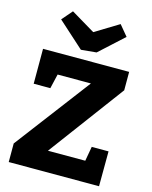

<svg xmlns="http://www.w3.org/2000/svg" viewBox="-139 -1059 906 1148"><g transform="rotate(15 313.5 -485.0)"><path d="M469 -126 485 -216H589L588 0H29V-115L382 -581H176L155 -491H52V-707H585V-593L238 -126ZM316 -881 462 -970 516 -905 367 -769 272 -760 111 -905 167 -970Z"/></g></svg>

Font: Bitter Pro ExtraBold
Style: Regular
Weight: 800
Designer: Sol Matas, and Bitter project Authors
Foundry: Sol Matas
Version: Version 1.010